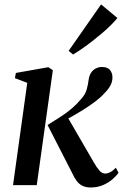

<svg xmlns="http://www.w3.org/2000/svg" viewBox="-20 -839 560 870"><path d="M39 0 103.5 -463.5 47.5 -485 52 -508.5 199 -534.5 219.5 -521 146.5 0ZM391 10.5Q369.5 10.5 354.2 3.2Q339 -4 328 -18.5Q317 -33 307 -55L195.5 -272.5Q229.5 -293.5 257 -311.5Q284.5 -329.5 306.2 -348.2Q328 -367 345.5 -388Q366.5 -410 373 -434.2Q379.5 -458.5 381.5 -476.5Q384 -496.5 392.8 -509.5Q401.5 -522.5 414.5 -529Q427.5 -535.5 441.5 -535.5Q467 -535.5 478.2 -522Q489.5 -508.5 489.5 -489Q490 -469.5 480 -451.2Q470 -433 453.5 -417Q438.5 -399.5 413.2 -380.2Q388 -361 358.5 -342.5Q329 -324 300.8 -308.2Q272.5 -292.5 250 -281.5L282 -315.5L405.5 -102.5Q418 -80.5 430.2 -66.5Q442.5 -52.5 456.5 -52.5Q466.5 -52.5 478.8 -58.5Q491 -64.5 505 -79L517 -56.5Q507.5 -42 489.5 -26.5Q471.5 -11 446.5 -0.2Q421.5 10.5 391 10.5ZM291 -608.5 438 -819 512 -757.5Q501 -744 483.8 -726.5Q466.5 -709 444.8 -690.5Q423 -672 399.8 -653.8Q376.5 -635.5 353.5 -619.5Q330.5 -603.5 311 -592Z"/></svg>

Font: Merriweather 96pt Medium
Style: Italic
Weight: 500
Italic angle: -7.8°
Version: Version 2.101